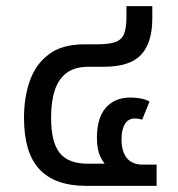

<svg xmlns="http://www.w3.org/2000/svg" viewBox="-20 -604 579 624"><path d="M259 0Q159 0 108.5 -53.5Q58 -107 58 -222Q58 -286 76.5 -340Q95 -394 138 -427Q181 -460 255 -460H295Q336 -460 356.5 -468Q377 -476 384 -496Q391 -516 391 -550V-584H475V-544Q475 -466 439 -426.5Q403 -387 317 -387H268Q223 -387 196.5 -367Q170 -347 158 -310.5Q146 -274 146 -222Q146 -142 174 -107Q202 -72 265 -72H356L338 -55Q316 -72 305.5 -96Q295 -120 295 -156Q295 -221 324 -254Q353 -287 404 -287Q442 -287 466 -274L442 -215Q437 -217 430.5 -218Q424 -219 419 -219Q397 -219 386 -201Q375 -183 375 -151Q375 -111 392.5 -90Q410 -69 444 -69H489V0Z"/></svg>

Font: Farlight84_Sys_V01
Style: Regular
Weight: 400
Designer: Ryoko NISHIZUKA  (kana, bopomofo & ideographs); Paul D. Hunt (Latin, Greek & Cyrillic); Sandoll Communications , Soo-you
Foundry: Adobe
Version: Version 2.004;October 29, 2024;FontCreator 14.0.0.2814 64-bi